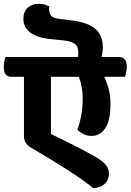

<svg xmlns="http://www.w3.org/2000/svg" viewBox="-61 -918 687 1010"><path d="M199 -884Q197 -879 197 -876Q197 -873 197 -869Q198 -846 209 -834Q220 -822 249 -819L320 -810Q404 -799 442 -765Q480 -731 480 -666Q480 -654 478 -641.5Q476 -629 473 -618H565Q606 -618 606 -566Q606 -555 603 -539Q600 -523 596 -514H487Q500 -488 510 -453Q520 -418 520 -368Q520 -282 492 -242.5Q464 -203 422 -203Q397 -203 378.5 -212.5Q360 -222 346 -236Q360 -272 367 -315.5Q374 -359 374 -401Q374 -435 368 -463.5Q362 -492 354 -514H207V-213Q231 -201 262.5 -186Q294 -171 327.5 -154Q361 -137 393 -119.5Q425 -102 451 -87Q481 -69 496.5 -49.5Q512 -30 512 -3Q512 28 490 49Q468 70 430 72Q402 49 364 22.5Q326 -4 283.5 -31Q241 -58 196 -85.5Q151 -113 109 -137Q88 -149 76.5 -163.5Q65 -178 65 -205V-514H0Q-23 -514 -32 -527.5Q-41 -541 -41 -568Q-41 -579 -38.5 -594Q-36 -609 -32 -618H349Q350 -624 350.5 -630.5Q351 -637 351 -642Q351 -672 334 -686Q317 -700 276 -705L192 -714Q133 -721 97.5 -747.5Q62 -774 62 -819Q62 -858 85.5 -878Q109 -898 140 -898Q163 -898 175.5 -893.5Q188 -889 199 -884Z"/></svg>

Font: Baloo 2
Style: Bold
Weight: 700
Designer: Sarang Kulkarni and Ek Type
Foundry: Ek Type
Version: Version 1.640;hotconv 1.0.111;makeotfexe 2.5.65597; ttfautoh